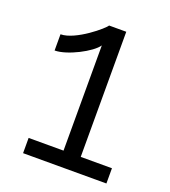

<svg xmlns="http://www.w3.org/2000/svg" viewBox="-110 -653 649 734"><g transform="rotate(20 214.0 -285.5)"><path d="M279 -62V-571H209C204 -559 107 -476 46 -476V-410C97 -410 188 -458 209 -490V-62H67V0H406V-62Z"/></g></svg>

Font: Raleway Reg
Style: Regular
Weight: 400
Designer: Matt McInerney, Pablo Impallari, Rodrigo Fuenzalida
Foundry: Matt McInerney, Pablo Impallari, Rodrigo Fuenzalida
Version: Version 3.00 July 28, 2015